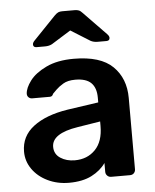

<svg xmlns="http://www.w3.org/2000/svg" viewBox="-53 -787 679 842"><g transform="rotate(-5 286.0 -366.0)"><path d="M217 10Q166 10 123.5 -10.5Q81 -31 56.5 -66Q32 -101 32 -143Q32 -211 87 -253Q142 -295 238 -310L375 -330V-351Q375 -394 353 -416Q331 -438 283 -438Q250 -438 230 -426Q210 -414 198 -402L181 -385Q177 -373 166 -373H88Q79 -373 72.5 -379Q66 -385 66 -395Q67 -420 90.5 -451.5Q114 -483 163 -506.5Q212 -530 284 -530Q402 -530 456 -477Q510 -424 510 -338V-24Q510 -14 503.5 -7Q497 0 486 0H403Q393 0 386 -7Q379 -14 379 -24V-63Q357 -31 317 -10.5Q277 10 217 10ZM251 -86Q306 -86 341 -122Q376 -158 376 -226V-246L276 -230Q161 -212 161 -153Q161 -121 187.5 -103.5Q214 -86 251 -86ZM127 -595Q112 -595 112 -608Q112 -616 121 -625L218 -726Q228 -736 235 -739Q242 -742 252 -742H308Q318 -742 325.5 -739Q333 -736 342 -726L440 -625Q449 -616 449 -608Q449 -595 434 -595H396Q378 -595 365 -602L280 -655L195 -602Q182 -595 164 -595Z"/></g></svg>

Font: Rubik AZ
Style: Regular
Weight: 500
Designer: Hubert and Fischer
Foundry: Hubert & Fischer
Version: Version 2.000